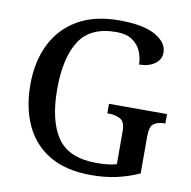

<svg xmlns="http://www.w3.org/2000/svg" viewBox="-81 -805 892 896"><g transform="rotate(10 364.5 -357.0)"><path d="M407 10Q289 10 211 -36Q133 -82 94.5 -165Q56 -248 56 -358Q56 -466 96.5 -548.5Q137 -631 216.5 -677.5Q296 -724 413 -724Q528 -724 585 -691.5Q642 -659 642 -611Q642 -578 613 -557.5Q584 -537 539 -537Q539 -570 526 -600Q513 -630 484.5 -649Q456 -668 409 -668Q287 -668 235 -587.5Q183 -507 183 -358Q183 -209 237 -129.5Q291 -50 423 -50Q449 -50 473.5 -52.5Q498 -55 518 -61V-218Q518 -261 495.5 -274Q473 -287 439 -287H433V-332H708V-287H701Q672 -287 653.5 -273.5Q635 -260 635 -214V-38Q582 -14 527.5 -2Q473 10 407 10Z"/></g></svg>

Font: Noto Serif Hentaigana Medium
Style: Regular
Weight: 500
Designer: Kazuhiro Yamada
Foundry: nipponia
Version: Version 1.000; ttfautohint (v1.8.4.7-5d5b)